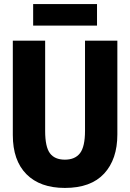

<svg xmlns="http://www.w3.org/2000/svg" viewBox="-20 -914 640 944"><path d="M299 10Q177 10 110 -57.5Q43 -125 43 -250V-714H202V-270Q202 -192 225.5 -160.5Q249 -129 299 -129Q349 -129 373.5 -161Q398 -193 398 -271V-714H557V-253Q557 -131 492 -60.5Q427 10 299 10ZM143 -788V-894H457V-788Z"/></svg>

Font: Noto Sans Mono ExtraBold
Style: Regular
Weight: 800
Designer: Monotype Design Team
Foundry: Monotype Imaging Inc.
Version: Version 2.014